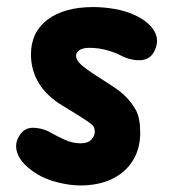

<svg xmlns="http://www.w3.org/2000/svg" viewBox="-20 -530 496 558"><path d="M213 9Q184 9 148.2 0.2Q112.5 -8.5 85.5 -25.5Q44 -52 32 -81Q20 -110 36 -135Q50.5 -160.5 80.2 -158.5Q110 -156.5 133.5 -141Q142.5 -136 166.2 -124.8Q190 -113.5 214 -113.5Q236 -113.5 245.8 -124.5Q255.5 -135.5 255.5 -146.5Q255.5 -155 253 -160.2Q250.5 -165.5 242 -172Q228 -182 207 -195.2Q186 -208.5 162.5 -222.5Q117 -249.5 93.5 -287.2Q70 -325 70 -372Q70 -437 118.5 -473.2Q167 -509.5 251.5 -509.5Q280.5 -509.5 313 -504Q345.5 -498.5 373 -485.5Q413 -466.5 428.8 -439Q444.5 -411.5 427.5 -379Q414.5 -355.5 386.2 -355Q358 -354.5 330.5 -369Q313.5 -378 289.2 -384.5Q265 -391 239.5 -391Q221.5 -391 211.2 -384.5Q201 -378 201 -368Q201 -355.5 215.2 -342.5Q229.5 -329.5 261.5 -309Q283 -295 306.5 -279.8Q330 -264.5 342 -252.5Q361.5 -234 374.5 -210.8Q387.5 -187.5 387.5 -143.5Q387.5 -98 366.2 -63.5Q345 -29 305.8 -10Q266.5 9 213 9Z"/></svg>

Font: Edu VIC WA NT Hand Pre
Style: Regular
Weight: 400
Designer: Tina and Corey Anderson, Eben Sorkin, Mirko Velimirovic
Foundry: Google for Education
Version: Version 1.000